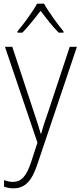

<svg xmlns="http://www.w3.org/2000/svg" viewBox="-20 -835 442 1046"><path d="M220 -815H182C159 -772 108 -703 75 -664V-657H102C134 -690 173 -739 201 -776C230 -738 266 -690 300 -657H326V-664C297 -699 244 -771 220 -815ZM7 -580 184 -58 149 50C122 129 94 156 50 156C33 156 18 152 2 146V182C19 188 34 191 53 191C117 191 154 150 184 59L399 -580H360L242 -224C225 -177 213 -139 204 -106H202C195 -133 184 -165 164 -226L47 -580Z"/></svg>

Font: Noto Sans Tamil UI SemiCondensed ExtraLight
Style: Regular
Weight: 200
Width: 4
Designer: Jelle Bosma - Monotype Design Team
Foundry: Monotype Imaging Inc.
Version: Version 2.004